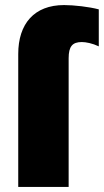

<svg xmlns="http://www.w3.org/2000/svg" viewBox="-20 -738 410 758"><path d="M52 0H251V-508C251 -555 266 -572 303 -572C319 -572 345 -567 370 -555V-701C333 -711 272 -718 233 -718C115 -718 52 -644 52 -525Z"/></svg>

Font: Fixel Display Black
Style: Regular
Weight: 900
Designer: AlfaBravo + MacPaw
Foundry: Kyrylo Tkachov, Marchela Mozhyna, Serhii Makarenko, Maria Weinstein, Zakhar Kryvoshyya
Version: Version 1.211